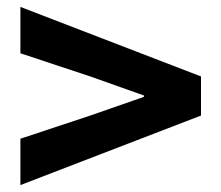

<svg xmlns="http://www.w3.org/2000/svg" viewBox="-20 -656 639 555"><path d="M39 -121V-255L241 -322L396 -376V-380L241 -435L39 -502V-636L561 -435V-322Z"/></svg>

Font: Noto Sans KR Thin ExtraBold
Style: Regular
Weight: 800
Version: Version 2.004-H2;hotconv 1.0.118;makeotfexe 2.5.65603